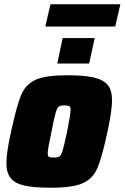

<svg xmlns="http://www.w3.org/2000/svg" viewBox="-20 -870 583 898"><path d="M10 -107Q10 -158 32 -255Q58 -376 79 -426Q100 -476 147 -497Q194 -518 295 -518Q376 -518 421 -507Q466 -496 485 -471Q504 -446 504 -401Q504 -354 483 -255Q457 -134 435.5 -84Q414 -34 367 -13Q320 8 218 8Q137 8 92.5 -2.5Q48 -13 29 -38Q10 -63 10 -107ZM294 -255Q310 -334 310 -356Q310 -370 304 -373.5Q298 -377 281 -377Q262 -377 254.5 -371Q247 -365 240.5 -343Q234 -321 221 -255Q203 -171 203 -153Q203 -140 209 -136.5Q215 -133 232 -133Q251 -133 259 -139Q267 -145 273.5 -168Q280 -191 294 -255ZM248 -573 273 -692H423L397 -573ZM192 -746 216 -850H543L519 -746Z"/></svg>

Font: Saira Semi Condensed Black
Style: Italic
Weight: 900
Width: 4
Italic angle: -12°
Designer: Hector Gatti with collaboration of the Omnibus-Type team
Foundry: Omnibus-Type
Version: Version 1.001; ttfautohint (v1.8)